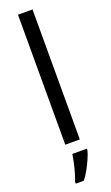

<svg xmlns="http://www.w3.org/2000/svg" viewBox="-186 -890 612 1055"><g transform="rotate(-20 120.0 -362.5)"><path d="M163 -93H78V-853H163ZM182 -23Q177 -2 165 25Q153 52 138 79.5Q123 107 106 128H59V116Q66 99 74 72Q82 45 88 17Q94 -11 97 -32H182Z"/></g></svg>

Font: Noto Sans Telugu UI SemiCondensed
Style: Regular
Weight: 400
Width: 4
Designer: Jelle Bosma - Monotype Design Team
Foundry: Monotype Imaging Inc.
Version: Version 2.005; ttfautohint (v1.8.4.7-5d5b)